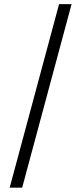

<svg xmlns="http://www.w3.org/2000/svg" viewBox="-20 -781 386 911"><path d="M319.6 -761.4 85.2 109.4H25.9L260.3 -761.4Z"/></svg>

Font: Inter Zeller Light
Style: Regular
Weight: 300
Designer: Rasmus Andersson; Joe Bland
Foundry: zeller
Version: Version 3.015;git-dec3a8cb1